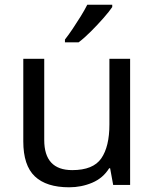

<svg xmlns="http://www.w3.org/2000/svg" viewBox="-20 -786 658 816"><path d="M533 -536V0H461L448 -71H444Q418 -29 372 -9.5Q326 10 274 10Q177 10 128 -36.5Q79 -83 79 -185V-536H168V-191Q168 -63 287 -63Q376 -63 410.5 -113Q445 -163 445 -257V-536ZM457 -756Q445 -738 420 -709.5Q395 -681 366.5 -652.5Q338 -624 314 -606H256V-618Q271 -637 288.5 -663Q306 -689 323 -716.5Q340 -744 351 -766H457Z"/></svg>

Font: Noto Sans Old Italic
Style: Regular
Weight: 400
Designer: Monotype Design Team
Foundry: Monotype Imaging Inc.
Version: Version 2.003; ttfautohint (v1.8.4.7-5d5b)